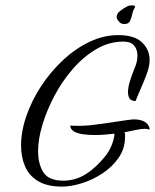

<svg xmlns="http://www.w3.org/2000/svg" viewBox="-20 -671 575 711"><path d="M210 20Q155 20 121.5 0Q88 -20 73 -54.5Q58 -89 58 -132Q58 -185 78 -242.5Q98 -300 133 -353Q168 -406 213.5 -448.5Q259 -491 311.5 -516Q364 -541 418 -541Q478 -541 506 -514Q534 -487 534 -449Q534 -431 528 -411Q521 -389 511 -365.5Q501 -342 493 -323.5Q485 -305 482 -297Q466 -297 460 -306Q454 -315 454 -330Q454 -347 461 -370Q468 -393 477 -415Q489 -441 489 -465Q489 -488 476.5 -502.5Q464 -517 437 -517Q384 -517 336.5 -489Q289 -461 249.5 -415.5Q210 -370 181.5 -316Q153 -262 137 -208.5Q121 -155 121 -112Q121 -64 140.5 -33Q160 -2 215 -2Q259 -2 297.5 -26Q336 -50 370 -93Q384 -110 393.5 -133.5Q403 -157 404 -176Q387 -174 368 -172.5Q349 -171 330 -171Q309 -171 290 -173.5Q271 -176 258 -182Q241 -190 240 -206Q240 -206 248.5 -205.5Q257 -205 270 -205Q279 -205 290 -205.5Q301 -206 313 -207Q331 -209 356.5 -212.5Q382 -216 407.5 -220Q433 -224 451.5 -226.5Q470 -229 474 -229Q529 -229 535 -191Q526 -194 516 -194Q502 -194 484.5 -190Q467 -186 441 -181Q443 -177 443 -173Q443 -169 443 -164Q443 -121 419.5 -87Q396 -53 359.5 -29Q323 -5 283 7.5Q243 20 210 20ZM441 -582Q430 -582 424 -587.5Q418 -593 414 -600Q412 -603 412 -609Q412 -614 415 -619.5Q418 -625 421 -627Q436 -640 451 -647Q455 -651 471 -651Q483 -651 479 -642Q473 -634 470 -619.5Q467 -605 461.5 -593.5Q456 -582 441 -582Z"/></svg>

Font: Birthstone
Style: Regular
Weight: 400
Designer: Robert E. Leuschke
Foundry: Robert E. Leuschke
Version: Version 1.013; ttfautohint (v1.8.3)